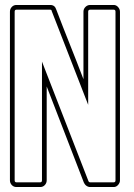

<svg xmlns="http://www.w3.org/2000/svg" viewBox="-20 -753 541 773"><path d="M343 -19H438Q445 -19 445 -27V-706Q445 -714 438 -714H343Q335 -714 335 -706V-331L188 -709Q188 -714 182 -714H46Q39 -714 39 -706V-27Q39 -19 46 -19H142Q149 -19 149 -27V-505L336 -24Q338 -19 343 -19ZM168 -405V-27Q168 -16 160.5 -8Q153 0 142 0H46Q35 0 27.5 -8Q20 -16 20 -27V-706Q20 -717 27.5 -725Q35 -733 46 -733H182Q201 -733 206 -715V-716Q233 -645 261 -575Q289 -505 316 -434V-706Q316 -717 324 -725Q332 -733 343 -733H438Q448 -733 455.5 -724.5Q463 -716 463 -706V-27Q463 -17 455.5 -8.5Q448 0 438 0H343Q335 0 328 -5Q321 -10 318 -18V-17Z"/></svg>

Font: RonaldsonGothicLicht
Style: Regular
Weight: 400
Designer: Mr. Robertson for MacKellar, Smiths & Jordan Co. Philadelphia
Foundry: CAT-Fonts Peter Wiegel
Version: 1.000